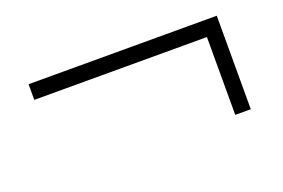

<svg xmlns="http://www.w3.org/2000/svg" viewBox="-63 -758 1126 765"><g transform="rotate(-20 500.0 -375.0)"><path d="M94.2 -573.2H892.1V-176.8H826.2V-506.8H94.2Z"/></g></svg>

Font: BIZ UDPMincho
Style: Bold
Weight: 700
Designer: TypeBank Co., Ltd.
Foundry: Morisawa Inc.
Version: Version 1.06